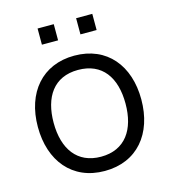

<svg xmlns="http://www.w3.org/2000/svg" viewBox="-110 -814 812 917"><g transform="rotate(-15 296.0 -356.0)"><path d="M295.5 15C455.5 15 551.5 -100.5 551.5 -270.5C551.5 -437.5 457.5 -555 295.5 -555C137.5 -555 40 -440.5 40 -270.5C40 -103 134.5 15 295.5 15ZM118 -270.5C118 -396.5 174.5 -484.5 295.5 -484.5C414.5 -484.5 473.5 -400.5 473.5 -270.5C473.5 -143 415.5 -55.5 295.5 -55.5C178.5 -55.5 118 -140.5 118 -270.5ZM160.5 -645.5H240.5V-725.5H160.5ZM351 -645.5H431V-725.5H351Z"/></g></svg>

Font: Eudonet
Style: Regular
Weight: 400
Designer: Mikhail Sharanda
Foundry: Mikhail Sharanda
Version: Version 4.503;Glyphs 3.1.2 (3151)